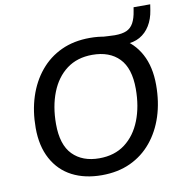

<svg xmlns="http://www.w3.org/2000/svg" viewBox="-90 -917 961 1011"><g transform="rotate(-10 390.0 -412.0)"><path d="M374 9Q283 9 215.5 -26Q148 -61 110.5 -130Q73 -199 73 -296Q73 -386 97.5 -462Q122 -538 169 -595Q216 -652 283 -683Q350 -714 436 -714Q528 -714 595.5 -679Q663 -644 700 -575.5Q737 -507 737 -410Q737 -319 712.5 -243Q688 -167 641 -110Q594 -53 527 -22Q460 9 374 9ZM376 -81Q458 -81 514 -123.5Q570 -166 599 -240Q628 -314 628 -408Q628 -518 576.5 -571Q525 -624 433 -624Q352 -624 296 -582Q240 -540 211 -466Q182 -392 182 -298Q182 -187 234 -134Q286 -81 376 -81ZM531 -649 491 -709Q515 -708 532.5 -706.5Q550 -705 568 -705Q608 -705 631.5 -715.5Q655 -726 668.5 -750.5Q682 -775 688 -815L691 -833H780L775 -801Q768 -756 747 -721.5Q726 -687 692.5 -668Q659 -649 612 -649Z"/></g></svg>

Font: Nunito Sans 12pt SemiBold
Style: Italic
Weight: 600
Italic angle: -9°
Designer: Vernon Adams
Foundry: Vernon Adams
Version: Version 3.101;gftools[0.9.27]